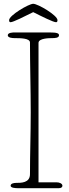

<svg xmlns="http://www.w3.org/2000/svg" viewBox="-20 -992 365 1012"><path d="M275 -875C280 -875 283 -877 283 -886C283 -911 180 -972 155 -972C132 -972 28 -911 28 -886C28 -877 31 -875 36 -875C49 -875 109 -905 155 -928C201 -905 261 -875 275 -875ZM183 -766C183 -791 242 -791 254 -791C270 -791 291 -792 291 -806C291 -816 282 -821 240 -821H58C46 -821 21 -820 21 -806C21 -793 44 -791 58 -791C86 -791 138 -791 138 -768C138 -652 142 -517 142 -401C142 -285 138 -183 138 -74C138 -28 92 -28 65 -28C53 -28 36 -25 36 -13C36 -2 59 0 77 0H289C302 0 309 -5 309 -13C309 -24 294 -31 279 -31H183Z"/></svg>

Font: Life Savers
Style: Regular
Weight: 400
Designer: Pablo Impallari, Rodrigo Fuenzalida, Brenda Gallo
Foundry: Pablo Impallari, Rodrigo Fuenzalida, Brenda Gallo
Version: Version 3.000